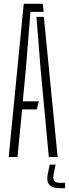

<svg xmlns="http://www.w3.org/2000/svg" viewBox="-20 -820 360 1003"><path d="M25.5 0 104 -800H203.5L208 -758H139L115 -459L99 -290.5H183L172 -248.5H95.5L71.5 0ZM235 0 192 -460 170.5 -732H209L281 0ZM320 163H291.5Q254 163 238.2 145.8Q222.5 128.5 228.5 94.5L239.5 40H270.5L259.5 94.5Q256 115 263.5 125Q271 135 291.5 135H320Z"/></svg>

Font: Big Shoulders Stencil Display Thin Light
Style: Regular
Weight: 300
Version: Version 2.001